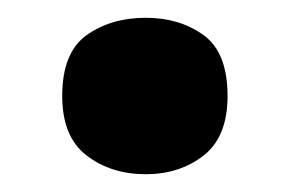

<svg xmlns="http://www.w3.org/2000/svg" viewBox="-20 -183 327 216"><path d="M50 -75Q50 -124 77.5 -143.5Q105 -163 144 -163Q182 -163 209 -143.5Q236 -124 236 -75Q236 -29 209 -8Q182 13 144 13Q105 13 77.5 -8Q50 -29 50 -75Z"/></svg>

Font: Noto Sans Armenian ExtraBold
Style: Regular
Weight: 800
Version: Version 2.007